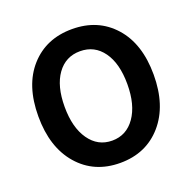

<svg xmlns="http://www.w3.org/2000/svg" viewBox="-134 -888 1038 1036"><g transform="rotate(-20 385.0 -370.0)"><path d="M625 -90.5Q534 14 385 14Q236 14 145 -90.5Q54 -195 54 -373Q54 -551 145 -652.5Q236 -754 385 -754Q534 -754 625 -652Q716 -550 716 -372.5Q716 -195 625 -90.5ZM254 -184Q303 -114 385 -114Q467 -114 516 -184Q565 -254 565 -373Q565 -492 516.5 -559.5Q468 -627 385 -627Q302 -627 253.5 -559.5Q205 -492 205 -373Q205 -254 254 -184Z"/></g></svg>

Font: Swei Fan Sans CJK TC
Style: Bold
Weight: 700
Version: Version 2.130